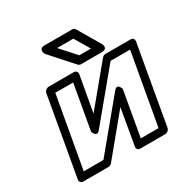

<svg xmlns="http://www.w3.org/2000/svg" viewBox="-177 -932 1094 1116"><g transform="rotate(-30 370.0 -374.0)"><path d="M555 -503H686L601 -25H482L535 -326C535 -326 522 -376 492 -340L231 -25H99L184 -503H304L251 -203C251 -203 265 -153 295 -189ZM550 -553C542 -553 533 -549 527 -542L316 -287L359 -528C361 -539 353 -553 338 -553H168C157 -553 141 -543 138 -528L45 0C43 11 51 25 66 25H236C244 25 253 21 259 14L470 -242L428 0C426 11 433 25 448 25H618C629 25 644 15 647 0L740 -528C742 -539 735 -553 720 -553ZM492 -622H414L323 -723H432ZM534 -572C583 -572 561 -612 561 -612L472 -763C469 -768 462 -773 454 -773H269C221 -773 244 -730 244 -730L379 -579C382 -576 389 -572 395 -572Z"/></g></svg>

Font: Asimov
Style: XWidOuIt
Weight: 500
Designer: Google
Version: Version 2.000980; 2014